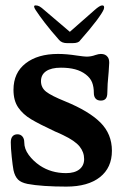

<svg xmlns="http://www.w3.org/2000/svg" viewBox="-20 -682 475 712"><path d="M82 0Q58 -5 47 -16Q35 -28 30 -51Q27 -67 23.5 -100Q20 -133 20 -154Q20 -169 26.5 -176.5Q33 -184 45 -184Q56 -184 63 -176Q70 -168 70 -154Q70 -130 86.5 -107.5Q103 -85 128 -68Q170 -40 225 -40Q257 -40 274.5 -54Q292 -68 292 -92Q292 -118 275 -139Q258 -160 214 -181Q200 -188 185 -194Q125 -222 95 -240Q65 -258 47.5 -283.5Q30 -309 30 -349Q30 -412 75 -447Q120 -482 195 -482Q227 -482 265 -476Q293 -472 301 -472Q318 -472 334 -478Q346 -482 354 -482Q371 -482 379 -471Q385 -464 385 -449L383 -416Q378 -366 378 -338Q378 -323 372 -316Q366 -309 354 -309Q341 -309 334.5 -316.5Q328 -324 328 -337Q328 -360 321.5 -376.5Q315 -393 298 -406Q281 -419 258.5 -425Q236 -431 206 -431Q170 -431 151 -418Q132 -405 132 -381Q132 -357 151 -342Q170 -327 222 -306Q310 -270 352.5 -227.5Q395 -185 395 -123Q395 -60 350.5 -25Q306 10 226 10Q183 10 145.5 7.5Q108 5 82 0ZM112 -645Q125 -625 146.5 -597Q168 -569 199 -534Q209 -522 229 -522H249Q271 -522 277 -532Q315 -575 337.5 -605Q360 -635 365 -648Q367 -655 365.5 -658.5Q364 -662 359 -662Q350 -662 330 -644L239 -564L145 -644Q134 -654 127 -658Q120 -662 112 -662Q101 -662 112 -645Z"/></svg>

Font: Raigarh
Style: Regular
Weight: 400
Designer: jaikishan Patel
Foundry: MagicType
Version: Version 1.000;FEAKit 1.0